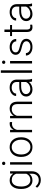

<svg xmlns="http://www.w3.org/2000/svg" viewBox="1786 -2576 1000 4612"><g transform="rotate(-90 2286.0 -270.0)"><path d="M52.7 -269Q52.7 -393.1 107.7 -465.6Q162.6 -538.1 256.8 -538.1Q364.7 -538.1 420.9 -452.1L423.8 -528.3H478.5V-10.7Q478.5 91.3 421.4 150.9Q364.3 210.4 266.6 210.4Q211.4 210.4 161.4 185.8Q111.3 161.1 82.5 120.1L115.2 85Q177.2 161.1 262.7 161.1Q335.9 161.1 377 117.9Q418 74.7 419.4 -2V-68.4Q363.3 9.8 255.9 9.8Q164.1 9.8 108.4 -63.5Q52.7 -136.7 52.7 -261.2ZM111.8 -258.8Q111.8 -157.7 152.3 -99.4Q192.9 -41 266.6 -41Q374.5 -41 419.4 -137.7V-383.3Q398.9 -434.1 360.4 -460.7Q321.8 -487.3 267.6 -487.3Q193.8 -487.3 152.8 -429.4Q111.8 -371.6 111.8 -258.8Z M696.3 0H637.7V-528.3H696.3ZM627.4 -681.2Q627.4 -697.8 638.2 -709.2Q648.9 -720.7 667.5 -720.7Q686 -720.7 697 -709.2Q708 -697.8 708 -681.2Q708 -664.6 697 -653.3Q686 -642.1 667.5 -642.1Q648.9 -642.1 638.2 -653.3Q627.4 -664.6 627.4 -681.2Z M822.8 -272Q822.8 -348.1 852.3 -409.2Q881.8 -470.2 935.8 -504.2Q989.7 -538.1 1058.1 -538.1Q1163.6 -538.1 1229 -464.1Q1294.4 -390.1 1294.4 -268.1V-255.9Q1294.4 -179.2 1264.9 -117.9Q1235.4 -56.6 1181.6 -23.4Q1127.9 9.8 1059.1 9.8Q954.1 9.8 888.4 -64.2Q822.8 -138.2 822.8 -260.3ZM881.3 -255.9Q881.3 -161.1 930.4 -100.3Q979.5 -39.6 1059.1 -39.6Q1138.2 -39.6 1187.3 -100.3Q1236.3 -161.1 1236.3 -260.7V-272Q1236.3 -332.5 1213.9 -382.8Q1191.4 -433.1 1150.9 -460.7Q1110.4 -488.3 1058.1 -488.3Q980 -488.3 930.7 -427Q881.3 -365.7 881.3 -266.6Z M1659.2 -478.5Q1640.6 -481.9 1619.6 -481.9Q1564.9 -481.9 1527.1 -451.4Q1489.3 -420.9 1473.1 -362.8V0H1415V-528.3H1472.2L1473.1 -444.3Q1519.5 -538.1 1622.1 -538.1Q1646.5 -538.1 1660.6 -531.7Z M1807.1 -528.3 1809.1 -438Q1838.9 -486.8 1883.3 -512.5Q1927.7 -538.1 1981.4 -538.1Q2066.4 -538.1 2107.9 -490.2Q2149.4 -442.4 2149.9 -346.7V0H2091.8V-347.2Q2091.3 -418 2061.8 -452.6Q2032.2 -487.3 1967.3 -487.3Q1913.1 -487.3 1871.3 -453.4Q1829.6 -419.4 1809.6 -361.8V0H1751.5V-528.3Z M2634.3 0Q2625.5 -24.9 2623 -73.7Q2592.3 -33.7 2544.7 -12Q2497.1 9.8 2443.8 9.8Q2367.7 9.8 2320.6 -32.7Q2273.4 -75.2 2273.4 -140.1Q2273.4 -217.3 2337.6 -262.2Q2401.9 -307.1 2516.6 -307.1H2622.6V-367.2Q2622.6 -423.8 2587.6 -456.3Q2552.7 -488.8 2485.8 -488.8Q2424.8 -488.8 2384.8 -457.5Q2344.7 -426.3 2344.7 -382.3L2286.1 -382.8Q2286.1 -445.8 2344.7 -491.9Q2403.3 -538.1 2488.8 -538.1Q2577.1 -538.1 2628.2 -493.9Q2679.2 -449.7 2680.7 -370.6V-120.6Q2680.7 -43.9 2696.8 -5.9V0ZM2450.7 -42Q2509.3 -42 2555.4 -70.3Q2601.6 -98.6 2622.6 -146V-262.2H2518.1Q2430.7 -261.2 2381.3 -230.2Q2332 -199.2 2332 -145Q2332 -100.6 2365 -71.3Q2397.9 -42 2450.7 -42Z M2901.9 0H2843.3V-750H2901.9Z M3126 0H3067.4V-528.3H3126ZM3057.1 -681.2Q3057.1 -697.8 3067.9 -709.2Q3078.6 -720.7 3097.2 -720.7Q3115.7 -720.7 3126.7 -709.2Q3137.7 -697.8 3137.7 -681.2Q3137.7 -664.6 3126.7 -653.3Q3115.7 -642.1 3097.2 -642.1Q3078.6 -642.1 3067.9 -653.3Q3057.1 -664.6 3057.1 -681.2Z M3601.1 -134.3Q3601.1 -177.7 3566.2 -204.1Q3531.2 -230.5 3460.9 -245.4Q3390.6 -260.3 3351.8 -279.5Q3313 -298.8 3294.2 -326.7Q3275.4 -354.5 3275.4 -394Q3275.4 -456.5 3327.6 -497.3Q3379.9 -538.1 3461.4 -538.1Q3549.8 -538.1 3603.3 -494.4Q3656.7 -450.7 3656.7 -380.4H3598.1Q3598.1 -426.8 3559.3 -457.5Q3520.5 -488.3 3461.4 -488.3Q3403.8 -488.3 3368.9 -462.6Q3334 -437 3334 -396Q3334 -356.4 3363 -334.7Q3392.1 -313 3469 -294.9Q3545.9 -276.9 3584.2 -256.3Q3622.6 -235.8 3641.1 -207Q3659.7 -178.2 3659.7 -137.2Q3659.7 -70.3 3605.7 -30.3Q3551.8 9.8 3464.8 9.8Q3372.6 9.8 3315.2 -34.9Q3257.8 -79.6 3257.8 -147.9H3316.4Q3319.8 -96.7 3359.6 -68.1Q3399.4 -39.6 3464.8 -39.6Q3525.9 -39.6 3563.5 -66.4Q3601.1 -93.3 3601.1 -134.3Z M3881.8 -663.6V-528.3H3991.2V-480.5H3881.8V-128.4Q3881.8 -84.5 3897.7 -63Q3913.6 -41.5 3950.7 -41.5Q3965.3 -41.5 3998 -46.4L4000.5 1.5Q3977.5 9.8 3938 9.8Q3877.9 9.8 3850.6 -25.1Q3823.2 -60.1 3823.2 -127.9V-480.5H3726.1V-528.3H3823.2V-663.6Z M4445.8 0Q4437 -24.9 4434.6 -73.7Q4403.8 -33.7 4356.2 -12Q4308.6 9.8 4255.4 9.8Q4179.2 9.8 4132.1 -32.7Q4085 -75.2 4085 -140.1Q4085 -217.3 4149.2 -262.2Q4213.4 -307.1 4328.1 -307.1H4434.1V-367.2Q4434.1 -423.8 4399.2 -456.3Q4364.3 -488.8 4297.4 -488.8Q4236.3 -488.8 4196.3 -457.5Q4156.2 -426.3 4156.2 -382.3L4097.7 -382.8Q4097.7 -445.8 4156.2 -491.9Q4214.8 -538.1 4300.3 -538.1Q4388.7 -538.1 4439.7 -493.9Q4490.7 -449.7 4492.2 -370.6V-120.6Q4492.2 -43.9 4508.3 -5.9V0ZM4262.2 -42Q4320.8 -42 4366.9 -70.3Q4413.1 -98.6 4434.1 -146V-262.2H4329.6Q4242.2 -261.2 4192.9 -230.2Q4143.6 -199.2 4143.6 -145Q4143.6 -100.6 4176.5 -71.3Q4209.5 -42 4262.2 -42Z"/></g></svg>

Font: SteelSelectRoboto
Style: Regular
Weight: 300
Designer: Google
Version: Version 2.137; 2017